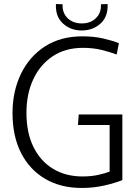

<svg xmlns="http://www.w3.org/2000/svg" viewBox="-20 -920 682 951"><path d="M384 11Q281 11 204 -34Q127 -79 84.5 -162Q42 -245 42 -360Q42 -467 83.5 -553.5Q125 -640 202.5 -690Q280 -740 388 -740Q446 -740 493 -729Q540 -718 569 -706L558 -650Q526 -662 484 -672.5Q442 -683 391 -683Q303 -683 240.5 -641Q178 -599 144.5 -526.5Q111 -454 111 -362Q111 -262 146 -191.5Q181 -121 243.5 -83.5Q306 -46 388 -46Q431 -46 465.5 -53.5Q500 -61 523 -70V-301H366L370 -353H586V-28Q552 -14 498.5 -1.5Q445 11 384 11ZM385 -769Q330 -769 292 -803.5Q254 -838 257 -900L290 -899Q288 -856 315 -830Q342 -804 385 -804Q428 -804 455 -830Q482 -856 480 -899L513 -900Q516 -838 478 -803.5Q440 -769 385 -769Z"/></svg>

Font: Murecho Light
Style: Regular
Weight: 300
Designer: Neil Summerour
Foundry: Positype
Version: Version 1.010; ttfautohint (v1.8.3)